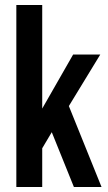

<svg xmlns="http://www.w3.org/2000/svg" viewBox="-20 -744 429 764"><path d="M45 0V-724H148V-312L271 -527H379L254 -322L384 0H274L186 -218L148 -154V0Z"/></svg>

Font: Archivo SemiBold ExtraCondensed
Style: Regular
Weight: 600
Width: 2
Version: Version 2.001